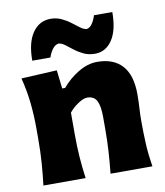

<svg xmlns="http://www.w3.org/2000/svg" viewBox="-92 -921 857 997"><g transform="rotate(-10 337.0 -423.0)"><path d="M55.7 0Q63 -60.1 67.1 -116.9Q71.3 -173.8 71.3 -244.6V-300.8Q71.3 -366.2 64.5 -432.4Q57.6 -498.5 40 -567.4L228 -577.1L239.3 -479.5H254.9Q290 -522.5 340.6 -553.2Q391.1 -584 441.9 -584Q527.3 -584 573 -533.7Q618.7 -483.4 618.7 -382.3Q618.7 -345.2 616.5 -310.1Q614.3 -274.9 614.3 -244.6Q614.3 -173.8 617.4 -116.9Q620.6 -60.1 630.4 0H409.7Q416 -60.1 419.4 -115.7Q422.9 -171.4 422.9 -233.9V-297.9Q422.9 -354.5 408.7 -382.3Q394.5 -410.2 357.9 -410.2Q338.9 -410.2 310.1 -391.1Q281.2 -372.1 262.2 -347.7V-233.9Q262.2 -171.4 266.1 -115.7Q270 -60.1 278.3 0ZM439.5 -627.4Q406.2 -627.4 380.1 -639.6Q354 -651.9 332.8 -668.5Q311.5 -685.1 294.2 -698Q276.9 -710.9 261.2 -712.4Q243.2 -710.4 229 -691.7Q214.8 -672.9 207 -648.4H111.3Q111.3 -744.1 147 -795.2Q182.6 -846.2 242.2 -846.2Q272.9 -846.2 299.1 -834Q325.2 -821.8 346.7 -805.2Q368.2 -788.6 386 -775.6Q403.8 -762.7 418 -761.2Q435.1 -763.7 447.5 -781.7Q460 -799.8 467.8 -825.2H564.5Q564.5 -730 530.3 -678.7Q496.1 -627.4 439.5 -627.4Z"/></g></svg>

Font: Pinar-DS2-FD ExtraBold
Style: Regular
Weight: 800
Designer: Amin Abedi
Version: Version 3.000